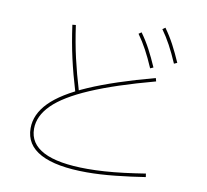

<svg xmlns="http://www.w3.org/2000/svg" viewBox="-93 -958 1187 1102"><g transform="rotate(10 500.0 -407.0)"><path d="M482 41Q304 41 212.5 -7.5Q121 -56 121 -153Q121 -234 189 -303.5Q257 -373 402.5 -436Q548 -499 779 -561L784 -542Q557 -481 415 -420Q273 -359 207 -293.5Q141 -228 141 -153Q141 -67 226 -23Q311 21 482 21Q528 21 581.5 17.5Q635 14 695 6.5Q755 -1 818 -11L821 9Q738 22 648.5 31.5Q559 41 482 41ZM337 -404Q308 -500 288 -588.5Q268 -677 254 -779L274 -781Q288 -681 308 -593.5Q328 -506 357 -410ZM737 -610Q712 -668 688.5 -711.5Q665 -755 637 -794L653 -805Q684 -762 708 -716.5Q732 -671 755 -618ZM867 -660Q842 -718 818.5 -761.5Q795 -805 767 -844L783 -855Q814 -812 838 -766.5Q862 -721 885 -668Z"/></g></svg>

Font: M PLUS 1 Code Thin
Style: Regular
Weight: 250
Designer: Coji Morishita
Foundry: UNDERFOREST DESIGN
Version: Version 1.002